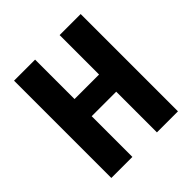

<svg xmlns="http://www.w3.org/2000/svg" viewBox="-187 -836 974 974"><g transform="rotate(-45 300.0 -349.0)"><path d="M388 -292H212V0H61V-698H212V-415H388V-698H539V0H388Z"/></g></svg>

Font: iA Writer Quattro V
Style: Regular
Weight: 400
Designer: Mike Abbink, Paul van der Laan, Pieter van Rosmalen, Oliver Reichenstein
Foundry: Information Architects Inc.
Version: Version 2.000